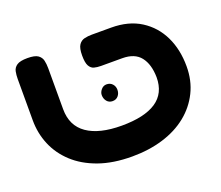

<svg xmlns="http://www.w3.org/2000/svg" viewBox="-104 -735 1038 902"><g transform="rotate(-20 415.5 -283.5)"><path d="M415 18Q320 18 248.5 -7.5Q177 -33 129 -77.5Q81 -122 57 -179.5Q33 -237 33 -302V-508Q33 -528 36.5 -545.5Q40 -563 56 -574Q72 -585 109 -585Q146 -585 161.5 -574Q177 -563 181 -545.5Q185 -528 185 -507V-302Q185 -219 245.5 -177Q306 -135 418 -135Q532 -135 590.5 -174Q649 -213 649 -293Q648 -358 619 -395Q590 -432 528 -432H422Q403 -432 388 -436Q373 -440 364 -456Q355 -472 355 -508Q355 -545 366 -561Q377 -577 394.5 -581Q412 -585 431 -585H528Q615 -585 675.5 -546.5Q736 -508 767.5 -442.5Q799 -377 799 -293Q799 -222 770.5 -164.5Q742 -107 691 -66Q640 -25 569.5 -3.5Q499 18 415 18ZM417 -258Q399 -258 388.5 -271Q378 -284 378 -302Q378 -316 389 -329Q400 -342 416 -342Q434 -342 445 -330Q456 -318 456 -301Q456 -283 445.5 -270.5Q435 -258 417 -258Z"/></g></svg>

Font: Fredoka Expanded SemiBold
Style: Regular
Weight: 600
Width: 7
Designer: Ben Nathan
Foundry: Milena B. Brandão, Ben Nathan
Version: Version 2.001